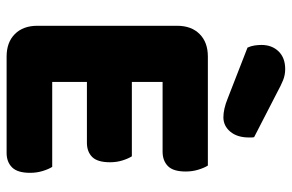

<svg xmlns="http://www.w3.org/2000/svg" viewBox="-171 -709 883 581"><g transform="rotate(90 270.5 -418.5)"><path d="M58 -513Q58 -556 83 -581Q108 -606 151 -606H481Q488 -595 493.5 -577Q499 -559 499 -539Q499 -501 482.5 -485Q466 -469 439 -469H228V-376H453Q460 -365 465.5 -347.5Q471 -330 471 -310Q471 -272 455 -256Q439 -240 412 -240H228V-135H485Q492 -124 497.5 -106Q503 -88 503 -68Q503 -30 486.5 -13.5Q470 3 443 3H151Q108 3 83 -22Q58 -47 58 -90ZM124 -726Q119 -737 117.5 -748Q116 -759 116 -768Q116 -800 135.5 -820Q155 -840 189 -840Q207 -840 223 -833.5Q239 -827 259 -816L395 -746Q396 -742 396 -738Q396 -734 396 -730Q396 -695 378.5 -674Q361 -653 335 -653Q310 -653 278 -666Z"/></g></svg>

Font: Baloo Bhai
Style: Regular
Weight: 400
Designer: Supriya Tembe, Noopur Datye and Ek Type
Foundry: Ek Type
Version: Version 1.443;PS 1.000;hotconv 16.6.51;makeotf.lib2.5.65220;